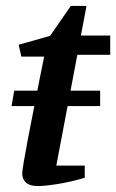

<svg xmlns="http://www.w3.org/2000/svg" viewBox="-20 -612 392 648"><path d="M19 -254 28 -306H318V-254ZM108 16Q81 16 68 4.5Q55 -7 55 -26Q55 -34 60 -64.5Q65 -95 73.5 -139.5Q82 -184 92 -234.5Q102 -285 111.5 -334Q121 -383 129 -421H52L43 -461L149 -491L219 -592H272L253 -492H352V-427H241L170 -53H266V-12Q219 2 175 9Q131 16 108 16Z"/></svg>

Font: Manuale SemiBold
Style: Italic
Weight: 600
Italic angle: -11°
Designer: Eduardo Tunni / Pablo Cosgaya
Foundry: Eduardo Tunni / Pablo Cosgaya
Version: Version 1.002